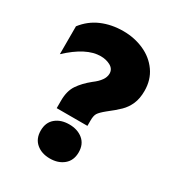

<svg xmlns="http://www.w3.org/2000/svg" viewBox="-173 -819 869 942"><g transform="rotate(30 262.0 -348.0)"><path d="M216 -547Q248 -547 272 -533.5Q296 -520 296 -494Q296 -456 243 -417Q202 -384 179 -349.5Q156 -315 156 -261V-218H330V-249Q330 -276 338.5 -289.5Q347 -303 374 -325Q413 -355 436.5 -378Q460 -401 473.5 -432Q487 -463 487 -506Q487 -569 454.5 -615Q422 -661 368 -685Q314 -709 251 -709Q185 -709 130 -685.5Q75 -662 37 -613V-455Q135 -547 216 -547ZM143 -84Q143 -38 173 -12.5Q203 13 250 13Q297 13 327.5 -12.5Q358 -38 358 -84Q358 -130 327.5 -155Q297 -180 250 -180Q203 -180 173 -155Q143 -130 143 -84Z"/></g></svg>

Font: Geom Black
Style: Bold
Weight: 900
Version: Version 1.102